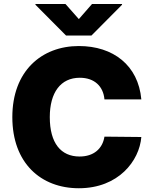

<svg xmlns="http://www.w3.org/2000/svg" viewBox="-20 -952 784 981"><path d="M513.7 -444.3H702.1C686.5 -618.2 558.6 -716.8 382.8 -716.8C192.4 -716.8 43 -588.9 43 -353.5C43 -119.1 188.5 9.8 382.8 9.8C585.9 9.8 692.4 -130.9 702.1 -252L513.7 -253.9C503.9 -191.4 458 -152.3 386.7 -152.3C291 -152.3 234.4 -220.7 234.4 -353.5C234.4 -479.5 290 -554.7 387.7 -554.7C462.9 -554.7 507.8 -510.7 513.7 -444.3ZM314.5 -931.6H161.1V-927.7L317.4 -770.5H447.3L603.5 -927.7V-931.6H450.2L382.8 -854.5Z"/></svg>

Font: Pretendard Black
Style: Regular
Weight: 900
Designer: Base glyphs from Inter by Rasmus Andersson; Hangeul glyphs from Noto Sans CJK(Source Han Sans) by Jang Soo-young and Kan
Foundry: Kil Hyung-jin
Version: Version 1.309;Glyphs 3.2 (3225)